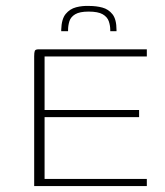

<svg xmlns="http://www.w3.org/2000/svg" viewBox="-20 -626 556 646"><path d="M95 0V-437Q95 -449 97 -454.5Q99 -460 109 -460H474V-436H130V-256H448V-232H130V-24H474V0ZM186 -521V-526Q187 -562 201 -579Q215 -596 236 -601.5Q257 -607 280 -606Q304 -606 324.5 -600.5Q345 -595 358.5 -578Q372 -561 372 -525V-521H351V-525Q351 -540 346 -554.5Q341 -569 325.5 -578Q310 -587 278 -587Q248 -587 233 -578Q218 -569 213.5 -554.5Q209 -540 209 -525V-521Z"/></svg>

Font: Genos ExtraLight
Style: Regular
Weight: 250
Designer: Robert E. Leuschke
Foundry: Robert E. Leuschke
Version: Version 1.010